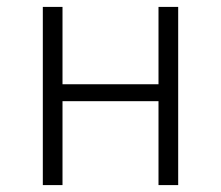

<svg xmlns="http://www.w3.org/2000/svg" viewBox="-20 -536 640 556"><path d="M104 -516H161V-292H439V-516H496V0H439V-243H161V0H104Z"/></svg>

Font: IBM Plex Mono Light
Style: Regular
Weight: 300
Monospace: yes
Designer: Mike Abbink, Paul van der Laan, Pieter van Rosmalen
Foundry: Bold Monday
Version: Version 2.3